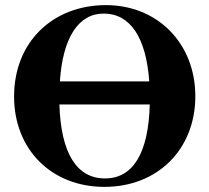

<svg xmlns="http://www.w3.org/2000/svg" viewBox="-20 -712 818 750"><path d="M565 -304C560 -114 500 -15 390 -15C281 -15 218 -111 212 -304ZM214 -394C225 -564 286 -659 385 -659C489 -659 551 -565 563 -394ZM743 -336C743 -543 595 -692 394 -692C186 -692 35 -548 35 -335C35 -128 181 18 388 18C595 18 743 -128 743 -336Z"/></svg>

Font: XITS Math
Style: Bold
Weight: 700
Designer: MicroPress Inc., with final additions and corrections provided by Coen Hoffman, Elsevier (retired)
Version: Version 1.302